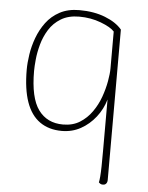

<svg xmlns="http://www.w3.org/2000/svg" viewBox="-53 -555 638 827"><g transform="rotate(5 266.0 -142.0)"><path d="M423 228Q416 228 412 225.5Q408 223 405 220Q407 212 408.5 194.5Q410 177 410.5 149.5Q411 122 411 84V-139Q399 -97 372 -62.5Q345 -28 308 -7.5Q271 13 226 13Q170 13 131 -14.5Q92 -42 72.5 -97.5Q53 -153 53 -237Q53 -266 58.5 -302.5Q64 -339 77.5 -375.5Q91 -412 114 -443Q137 -474 172.5 -493Q208 -512 257 -512Q320 -512 368.5 -493Q417 -474 442 -444V206Q442 216 437 222Q432 228 423 228ZM229 -15Q271 -15 301.5 -34Q332 -53 353.5 -83.5Q375 -114 387.5 -149Q400 -184 406 -217.5Q412 -251 412 -274V-433Q396 -451 352.5 -467.5Q309 -484 259 -484Q212 -484 180 -464.5Q148 -445 129 -414.5Q110 -384 100.5 -349.5Q91 -315 88 -284Q85 -253 85 -234Q85 -118 122.5 -66.5Q160 -15 229 -15Z"/></g></svg>

Font: Arima Thin
Style: Regular
Weight: 100
Designer: Joana Correia and Natanael Gama
Foundry: NDISCOVER
Version: Version 1.101;gftools[0.9.23]